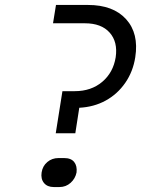

<svg xmlns="http://www.w3.org/2000/svg" viewBox="-20 -750 640 775"><path d="M205 -212 232 -382H282Q348 -382 392.5 -419.5Q437 -457 447 -519Q456 -581 422.5 -618.5Q389 -656 323 -656H194L206 -730H335Q437 -730 489 -672.5Q541 -615 526 -519Q517 -461 485.5 -415.5Q454 -370 406.5 -344Q359 -318 300 -315L284 -212ZM197 5Q171 5 157.5 -11.5Q144 -28 148 -54Q152 -80 171 -96Q190 -112 216 -112H239Q267 -112 279.5 -96Q292 -80 289 -54Q284 -29 265 -12Q246 5 220 5Z"/></svg>

Font: JetBrains Mono NL Light
Style: Italic
Weight: 300
Italic angle: -9°
Designer: Philipp Nurullin, Konstantin Bulenkov
Foundry: JetBrains
Version: Version 2.304; ttfautohint (v1.8.4.7-5d5b)